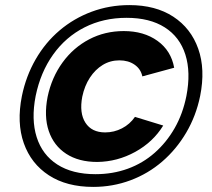

<svg xmlns="http://www.w3.org/2000/svg" viewBox="-20 -727 831 754"><path d="M488 -707Q591 -707 660.5 -661.5Q730 -616 758.5 -535.5Q787 -455 766 -350Q750 -272 711.5 -206.5Q673 -141 617.5 -93Q562 -45 492.5 -19Q423 7 346 7Q242 7 172 -38.5Q102 -84 73.5 -164.5Q45 -245 66 -350Q82 -428 120 -494Q158 -560 214 -607.5Q270 -655 340 -681Q410 -707 488 -707ZM477 -657Q386 -657 312 -619.5Q238 -582 188.5 -512.5Q139 -443 120 -350Q102 -258 124 -188.5Q146 -119 205 -81Q264 -43 355 -43Q423 -43 482 -64.5Q541 -86 587.5 -127Q634 -168 666 -224Q698 -280 712 -350Q730 -443 708 -512.5Q686 -582 627 -619.5Q568 -657 477 -657ZM362 -91Q289 -91 240 -123Q191 -155 171.5 -212.5Q152 -270 167 -347Q183 -423 225.5 -481.5Q268 -540 330 -572.5Q392 -605 466 -605Q545 -605 598.5 -566.5Q652 -528 664 -461L539 -427Q533 -456 508.5 -473Q484 -490 449 -490Q413 -490 383.5 -472Q354 -454 333 -422Q312 -390 303 -347Q291 -283 315.5 -245Q340 -207 393 -207Q428 -207 459 -223Q490 -239 510 -268L621 -234Q581 -169 511 -130.5Q441 -92 362 -91Z"/></svg>

Font: Albert Sans
Style: Bold Italic
Weight: 700
Italic angle: -11.25°
Designer: Andreas Rasmussen
Foundry: a.Foundry
Version: Version 1.025